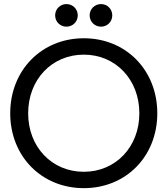

<svg xmlns="http://www.w3.org/2000/svg" viewBox="-20 -931 839 962"><path d="M399.9 11.7C611.8 11.7 768.1 -147.9 768.1 -363.3C768.1 -579.1 611.8 -739.3 399.9 -739.3C188.5 -739.3 31.2 -579.1 31.2 -363.3C31.2 -147.9 188.5 11.7 399.9 11.7ZM121.1 -363.3C121.1 -532.2 239.7 -657.2 399.9 -657.2C559.6 -657.2 678.2 -532.2 678.2 -363.3C678.2 -194.8 559.6 -70.3 399.9 -70.3C239.7 -70.3 121.1 -194.8 121.1 -363.3ZM256.3 -854C256.3 -822.3 281.2 -797.4 313 -797.4C344.7 -797.4 369.6 -822.3 369.6 -854C369.6 -885.7 344.7 -910.6 313 -910.6C281.2 -910.6 256.3 -885.7 256.3 -854ZM429.2 -854C429.2 -822.3 454.1 -797.4 486.3 -797.4C517.6 -797.4 542.5 -822.3 542.5 -854C542.5 -885.7 517.6 -910.6 486.3 -910.6C454.1 -910.6 429.2 -885.7 429.2 -854Z"/></svg>

Font: Guggenheim Sans Display
Style: Regular
Weight: 400
Designer: Modified by Tom Baber under direction of Pentagram Design 2023
Foundry: rsms
Version: Version 1.001;Glyphs 3.1.2 (3151)